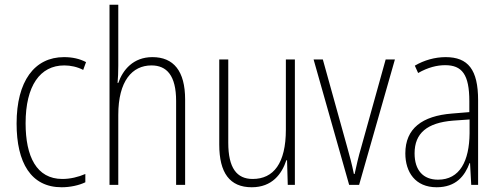

<svg xmlns="http://www.w3.org/2000/svg" viewBox="-20 -780 2110 810"><path d="M240 10C276 10 313 2 340 -11V-46C310 -33 276 -25 243 -25C134 -25 88 -120 88 -260C88 -418 149 -504 251 -504C278 -504 306 -498 331 -485L343 -518C316 -532 286 -539 250 -539C125 -539 50 -437 50 -259C50 -93 111 10 240 10Z M479 -503V-760H442V0H479V-295C479 -439 538 -504 619 -504C683 -504 723 -462 723 -354V0H761V-360C761 -481 712 -539 623 -539C542 -539 498 -485 479 -430H476C478 -454 479 -473 479 -503Z M1224 -529H1186V-233C1186 -91 1134 -25 1046 -25C979 -25 943 -71 943 -178V-529H905V-170C905 -51 949 10 1042 10C1128 10 1169 -46 1188 -104H1191L1194 0H1224Z M1453 0H1495L1646 -529H1607L1504 -159C1492 -119 1484 -82 1476 -46H1473C1465 -86 1455 -123 1444 -162L1342 -529H1303Z M1860 -539C1815 -539 1769 -526 1730 -503L1744 -472C1786 -496 1824 -505 1858 -505C1929 -505 1960 -466 1960 -353V-307L1887 -301C1761 -291 1690 -238 1690 -133C1690 -54 1732 10 1822 10C1904 10 1941 -38 1961 -92H1963L1968 0H1997V-357C1997 -486 1955 -539 1860 -539ZM1890 -271 1961 -276V-218C1960 -101 1920 -22 1828 -22C1765 -22 1729 -62 1729 -133C1729 -219 1783 -262 1890 -271Z"/></svg>

Font: Noto Sans Hebrew Condensed ExtraLight
Style: Regular
Weight: 200
Width: 3
Designer: Monotype Design Team
Foundry: Monotype Imaging Inc.
Version: Version 2.004